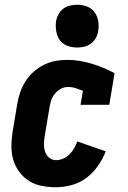

<svg xmlns="http://www.w3.org/2000/svg" viewBox="-20 -780 540 808"><path d="M216 8Q186 8 156.5 2.5Q127 -3 103 -18Q79 -33 62 -55.5Q45 -78 36.5 -105.5Q28 -133 28 -163.5Q28 -194 33 -225L53 -345Q57 -369 65.5 -393Q74 -417 88 -439Q102 -461 122 -478.5Q142 -496 165.5 -507.5Q189 -519 213.5 -523.5Q238 -528 263 -528Q290 -528 316.5 -523.5Q343 -519 367.5 -511.5Q392 -504 416 -494Q440 -484 462 -472L440 -339H319L329 -398Q314 -404 298.5 -409Q283 -414 266 -414Q250 -414 235.5 -406Q221 -398 210.5 -385Q200 -372 195 -356.5Q190 -341 188 -326L168 -206Q165 -189 165 -172.5Q165 -156 170 -141Q175 -126 187.5 -116Q200 -106 216 -106Q231 -106 246 -112.5Q261 -119 272.5 -130.5Q284 -142 292 -156Q300 -170 305 -185L425 -143Q413 -112 392.5 -82.5Q372 -53 344.5 -32Q317 -11 283 -1.5Q249 8 216 8ZM305 -580Q283 -580 263 -587.5Q243 -595 231.5 -611.5Q220 -628 216.5 -649Q213 -670 216 -692Q219 -707 226.5 -720.5Q234 -734 246.5 -743.5Q259 -753 274.5 -756.5Q290 -760 305 -760Q327 -760 346.5 -752.5Q366 -745 378 -728.5Q390 -712 393.5 -691Q397 -670 393 -648Q391 -633 383 -619.5Q375 -606 362.5 -596.5Q350 -587 335 -583.5Q320 -580 305 -580Z"/></svg>

Font: Iosevka Curly Slab Heavy
Style: Italic
Weight: 900
Italic angle: -9°
Monospace: yes
Designer: Belleve Invis
Foundry: Belleve Invis
Version: Version 22.1.2; ttfautohint (v1.8.4)